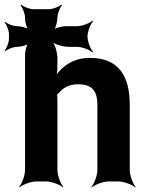

<svg xmlns="http://www.w3.org/2000/svg" viewBox="-58 -790 642 836"><path d="M282 -423C342 -423 366 -395 366 -334V-50C366 -26 352 11 340 24L342 26C355 14 392 0 416 0H457C481 0 518 14 531 26L533 24C521 11 507 -26 507 -50V-333C507 -460 458 -538 333 -538C279 -538 239 -518 210 -490C199 -480 186 -464 181 -455L185 -453C189 -463 192 -481 192 -496V-536C192 -560 181 -600 168 -612L166 -610C178 -597 218 -586 242 -586H278C299 -586 333 -573 344 -562L347 -565C336 -576 323 -610 323 -631C323 -652 336 -686 347 -697L344 -700C333 -689 299 -676 278 -676H229C212 -676 181 -668 172 -659L175 -656C184 -665 192 -696 192 -713C192 -730 203 -758 212 -767L209 -770C200 -761 172 -750 155 -750H88C71 -750 43 -761 34 -770L31 -767C40 -758 51 -730 51 -713V-711C51 -695 58 -666 67 -657L70 -660C61 -669 32 -676 16 -676C0 -676 -26 -686 -35 -695L-38 -692C-29 -683 -19 -657 -19 -641V-621C-19 -605 -29 -579 -38 -570L-35 -567C-26 -576 0 -586 16 -586C32 -586 61 -593 70 -602L67 -605C58 -596 51 -567 51 -551V-50C51 -26 37 11 25 24L27 26C40 14 77 0 101 0H142C166 0 203 14 216 26L218 24C206 11 192 -26 192 -50V-361C192 -365 191 -380 189 -381L187 -377C189 -376 198 -385 200 -387C218 -409 244 -423 282 -423Z"/></svg>

Font: Asimov
Style: Edge
Weight: 500
Designer: Google
Version: Version 2.000980: 2014